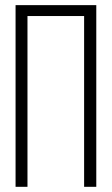

<svg xmlns="http://www.w3.org/2000/svg" viewBox="-20 -720 431 740"><path d="M40 0V-700.2H351.1V0H304.2V-658.2H85.9V0Z"/></svg>

Font: Bebas Neue Book
Style: Regular
Weight: 400
Designer: Ryoichi Tsunekawa
Foundry: Ryoichi Tsunekawa
Version: Version 001.003